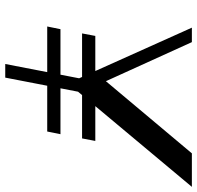

<svg xmlns="http://www.w3.org/2000/svg" viewBox="-30 -740 770 751"><g transform="rotate(90 355.5 -365.0)"><path d="M111.2 -300.5 121 -352.3H531.8L521.9 -300.5ZM84.1 -164.2 94.6 -216H505.4L494.9 -164.2ZM296.3 -267.7 88.7 -730H145.3L306.6 -375H282.4L580.3 -730H711.4L324.9 -267.7ZM230.8 0 294.9 -331.3H348.2L284.1 0Z"/></g></svg>

Font: Savate ExtraLight
Style: Italic
Weight: 200
Italic angle: -11°
Designer: Max Esnée
Foundry: Plomb Type
Version: Version 2.000